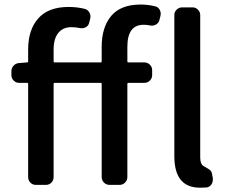

<svg xmlns="http://www.w3.org/2000/svg" viewBox="-20 -830 1015 862"><path d="M432.6 -549.8Q436.5 -549.8 436.5 -554.7V-619.1Q436.5 -708 479.5 -758.8Q522.5 -809.6 611.3 -809.6Q644.5 -809.6 675.8 -801.8Q690.4 -798.8 697.3 -785.6Q704.1 -772.5 700.2 -757.8L695.3 -738.3Q691.4 -725.6 679.2 -719.2Q667 -712.9 653.3 -715.8Q638.7 -718.8 625 -718.8Q551.8 -718.8 551.8 -620.1V-554.7Q551.8 -549.8 556.6 -549.8H627.9Q642.6 -549.8 652.8 -539.6Q663.1 -529.3 663.1 -515.6V-492.2Q663.1 -478.5 652.8 -468.3Q642.6 -458 627.9 -458H556.6Q551.8 -458 551.8 -453.1V-35.2Q551.8 -20.5 541.5 -10.3Q531.2 0 517.6 0H471.7Q457 0 446.8 -10.3Q436.5 -20.5 436.5 -35.2V-453.1Q436.5 -458 432.6 -458H225.6Q220.7 -458 220.7 -453.1V-35.2Q220.7 -20.5 210.9 -10.3Q201.2 0 186.5 0H140.6Q126 0 116.2 -10.3Q106.4 -20.5 106.4 -35.2V-453.1Q106.4 -458 101.6 -458H65.4Q51.8 -458 41.5 -468.3Q31.2 -478.5 31.2 -492.2V-509.8Q31.2 -524.4 41 -535.2Q50.8 -545.9 65.4 -546.9L101.6 -549.8Q106.4 -549.8 106.4 -554.7V-608.4Q106.4 -696.3 151.9 -747.6Q197.3 -798.8 288.1 -798.8Q326.2 -798.8 361.3 -790Q375 -786.1 381.8 -772.9Q388.7 -759.8 384.8 -745.1L379.9 -726.6Q377 -713.9 364.7 -707.5Q352.5 -701.2 337.9 -704.1Q321.3 -708 299.8 -708Q262.7 -708 241.7 -682.1Q220.7 -656.2 220.7 -607.4V-554.7Q220.7 -549.8 225.6 -549.8ZM894.5 -84Q896.5 -83 903.3 -79.1Q910.2 -75.2 913.1 -73.2Q916 -71.3 920.9 -67.9Q925.8 -64.5 928.2 -60.1Q930.7 -55.7 931.6 -50.8L935.5 -30.3Q935.5 -26.4 935.5 -23.4Q935.5 -11.7 929.7 -2.9Q921.9 9.8 907.2 11.7Q893.6 12.7 877.9 12.7Q762.7 12.7 762.7 -128.9V-762.7Q762.7 -776.4 772.9 -786.6Q783.2 -796.9 797.9 -796.9H844.7Q858.4 -796.9 868.7 -786.6Q878.9 -776.4 878.9 -762.7V-123Q878.9 -92.8 894.5 -84Z"/></svg>

Font: Gen Jyuu GothicL Medium
Style: Regular
Weight: 500
Designer: [Source Han Sans]
Ryoko NISHIZUKA  (kana & ideographs); Paul D. Hunt (Latin, Greek & Cyrillic); Wenlong ZHANG  (bopomofo
Version: Version 1.002.20150607